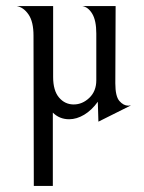

<svg xmlns="http://www.w3.org/2000/svg" viewBox="-20 -384 477 636"><path d="M209 11Q177 11 155 -11V232H92L91 -266Q91 -312 74.5 -336Q58 -360 35 -364H156V-129Q156 -84 175.5 -61Q195 -38 224 -38Q253 -38 276 -60Q299 -82 299 -118V-273Q299 -316 285.5 -338.5Q272 -361 252 -364H363L362 -108Q362 -65 375.5 -49.5Q389 -34 405 -34L414 -35L306 19L304 -47Q284 -19 259 -4Q234 11 209 11Z"/></svg>

Font: BellefairVN
Style: Regular
Weight: 400
Designer: Nick Shinn, Liron Lavi Turkenic
Foundry: Shinntype
Version: Version 1.003